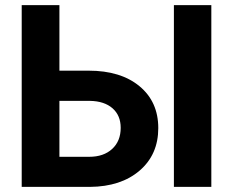

<svg xmlns="http://www.w3.org/2000/svg" viewBox="-20 -731 912 751"><path d="M212.4 -454.6H326.7Q452.1 -454.6 525.6 -393.8Q599.1 -333 599.1 -230Q599.1 -126.5 526.1 -63.7Q453.1 -1 332 0H64.9V-710.9H212.4ZM806.6 0H660.2V-710.9H806.6ZM212.4 -336.4V-117.7H329.1Q385.3 -117.7 418.7 -148.4Q452.1 -179.2 452.1 -231Q452.1 -279.3 420.2 -307.4Q388.2 -335.4 332.5 -336.4Z"/></svg>

Font: RobotoInd
Style: Bold
Weight: 700
Designer: Google
Version: Version 2.001150; 2014